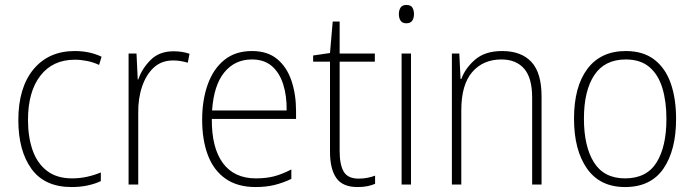

<svg xmlns="http://www.w3.org/2000/svg" viewBox="-20 -745 2803 775"><path d="M269 10Q160 10 107 -63.5Q54 -137 54 -260Q54 -391 115 -465Q176 -539 282 -539Q342 -539 390 -516L380 -483Q356 -494 331 -499Q306 -504 282 -504Q193 -504 143 -439.5Q93 -375 93 -261Q93 -192 111.5 -139Q130 -86 169.5 -55.5Q209 -25 271 -25Q302 -25 331.5 -31.5Q361 -38 387 -49V-14Q364 -3 334 3.5Q304 10 269 10Z M680 -538Q716 -538 745 -528L738 -492Q724 -496 709.5 -498.5Q695 -501 679 -501Q632 -501 601 -472.5Q570 -444 553.5 -395.5Q537 -347 538 -288V0H499V-529H531L536 -424H538Q553 -468 588 -503Q623 -538 680 -538Z M997 -539Q1060 -539 1099 -506.5Q1138 -474 1156.5 -419Q1175 -364 1175 -297V-265H835Q834 -149 879.5 -87Q925 -25 1013 -25Q1053 -25 1085 -33Q1117 -41 1156 -61V-23Q1123 -7 1088.5 1.5Q1054 10 1012 10Q938 10 890 -24Q842 -58 819 -119Q796 -180 796 -262Q796 -341 818.5 -404Q841 -467 885.5 -503Q930 -539 997 -539ZM997 -505Q928 -505 885.5 -453Q843 -401 836 -299H1137Q1138 -358 1123 -405Q1108 -452 1077 -478.5Q1046 -505 997 -505Z M1428 -24Q1447 -24 1464 -27.5Q1481 -31 1494 -36V-3Q1480 3 1463 6.5Q1446 10 1423 10Q1363 10 1337.5 -26.5Q1312 -63 1312 -133V-496H1244V-521L1312 -531L1323 -658H1351V-529H1493V-496H1351V-135Q1351 -80 1367.5 -52Q1384 -24 1428 -24Z M1620 -725Q1638 -725 1644.5 -714.5Q1651 -704 1651 -688Q1651 -672 1644 -661.5Q1637 -651 1620 -651Q1604 -651 1597 -661.5Q1590 -672 1590 -688Q1590 -704 1597 -714.5Q1604 -725 1620 -725ZM1639 -529V0H1601V-529Z M2007 -539Q2084 -539 2125 -495Q2166 -451 2166 -356V0H2128V-351Q2128 -431 2095.5 -468Q2063 -505 2004 -505Q1930 -505 1886 -454Q1842 -403 1842 -300V0H1804V-529H1834L1839 -426H1842Q1858 -470 1898 -504.5Q1938 -539 2007 -539Z M2709 -265Q2709 -139 2658 -64.5Q2607 10 2503 10Q2402 10 2349.5 -64.5Q2297 -139 2297 -266Q2297 -395 2351 -467Q2405 -539 2506 -539Q2576 -539 2621 -504.5Q2666 -470 2687.5 -408.5Q2709 -347 2709 -265ZM2337 -266Q2337 -154 2377.5 -89.5Q2418 -25 2503 -25Q2590 -25 2630 -89Q2670 -153 2670 -265Q2670 -336 2653.5 -390Q2637 -444 2601 -474.5Q2565 -505 2506 -505Q2421 -505 2379 -442Q2337 -379 2337 -266Z"/></svg>

Font: Noto Sans Georgian SemiCondensed ExtraLight
Style: Regular
Weight: 200
Width: 4
Designer: Monotype Design Team, Akaki Razmadze
Foundry: Google LLC
Version: Version 2.005; ttfautohint (v1.8.4.7-5d5b)